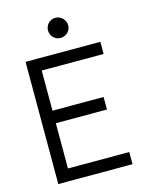

<svg xmlns="http://www.w3.org/2000/svg" viewBox="-119 -872 738 947"><g transform="rotate(-15 250.0 -398.0)"><path d="M257 -693C285 -693 309 -716 309 -744C309 -772 285 -796 257 -796C228 -796 206 -773 206 -744C206 -716 229 -693 257 -693ZM59 0H438V-62H125V-293H386V-357H125V-562H441V-624H59Z"/></g></svg>

Font: Inconsolata Thin
Style: Regular
Weight: 100
Monospace: yes
Designer: Raph Levien, Cyreal, Brenton Simpson
Foundry: Raph Levien, Cyreal, Google
Version: Version 3.100